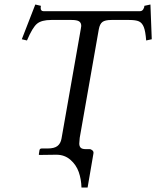

<svg xmlns="http://www.w3.org/2000/svg" viewBox="-20 -689 696 855"><path d="M335 -75.2Q333 -55.7 333 -49.8Q333 -37.6 339.4 -31.2Q345.7 -24.9 361.8 -24.9H378.9Q385.3 -24.9 391.6 -19.3Q397.9 -13.7 396 -4.9L370.1 146H342.8Q341.8 108.9 330.6 76.9Q319.3 44.9 293.5 22.5Q267.6 0 231 0H230L154.8 1L152.8 -1L155.8 -20Q157.2 -27.8 166 -27.8H191.9Q221.7 -27.8 235.8 -38.8Q250 -49.8 253.9 -71.8L339.8 -560.1Q341.8 -569.8 341.8 -573.2Q341.8 -587.9 332 -594Q322.3 -600.1 298.8 -600.1H208Q165.5 -600.1 145.3 -583.7Q125 -567.4 100.1 -508.8L77.1 -514.2L137.2 -668.9L162.1 -663.1Q162.1 -662.1 161.6 -658.7Q161.1 -655.3 161.1 -653.8Q161.1 -639.2 173.8 -639.2H603Q612.8 -639.2 617.9 -647.5Q623 -655.8 623 -663.1L649.9 -668.9L655.8 -514.2L630.9 -508.8Q627.9 -549.3 620.4 -568.4Q612.8 -587.4 598.6 -593.8Q584.5 -600.1 555.2 -600.1H476.1Q448.2 -600.1 436.3 -591.3Q424.3 -582.5 419.9 -558.1Z"/></svg>

Font: Common Serif
Style: Italic
Weight: 400
Italic angle: -12°
Designer: Philipp H. Poll, Khaled Hosny
Foundry: Stefan Peev, Context Ltd.
Version: Version 1.026